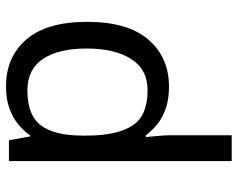

<svg xmlns="http://www.w3.org/2000/svg" viewBox="-98 -702 810 655"><g transform="rotate(90 307.5 -375.0)"><path d="M275 10Q175 10 115 -59.5Q55 -129 55 -267Q55 -405 115.5 -475.5Q176 -546 276 -546Q318 -546 349 -535.5Q380 -525 403 -507Q426 -489 442 -467H448Q447 -480 444.5 -505.5Q442 -531 442 -546V-760H530V0H459L446 -72H442Q426 -49 403 -30.5Q380 -12 348.5 -1Q317 10 275 10ZM289 -63Q374 -63 408.5 -109.5Q443 -156 443 -250V-266Q443 -366 410 -419.5Q377 -473 288 -473Q217 -473 181.5 -416.5Q146 -360 146 -265Q146 -169 181.5 -116Q217 -63 289 -63Z"/></g></svg>

Font: lmalayalam15
Style: Book
Weight: 400
Designer: Jelle Bosma - Monotype Design Team
Foundry: Monotype Imaging Inc.
Version: Version 2.003